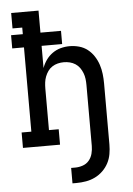

<svg xmlns="http://www.w3.org/2000/svg" viewBox="-62 -781 724 1042"><g transform="rotate(-5 300.0 -260.0)"><path d="M290 215V131H312Q333 131 353.5 124Q374 117 387.5 101Q401 85 406.5 64Q412 43 412 22V-310Q412 -327 410 -343.5Q408 -360 402 -375.5Q396 -391 386.5 -404.5Q377 -418 363 -427Q349 -436 333 -440Q317 -444 300 -444Q283 -444 267 -440Q251 -436 237 -427Q223 -418 213.5 -404.5Q204 -391 198 -375.5Q192 -360 190 -343.5Q188 -327 188 -310V-84H241V0H39V-84H92V-543H28V-615H92V-651H39V-735H188V-615H300V-543H188V-422Q196 -445 210.5 -465.5Q225 -486 245.5 -500.5Q266 -515 290 -521.5Q314 -528 339 -528Q365 -528 390.5 -521Q416 -514 436.5 -498Q457 -482 471.5 -459.5Q486 -437 494 -412.5Q502 -388 505 -362Q508 -336 508 -310V22Q508 48 503.5 74Q499 100 487 123Q475 146 456 164.5Q437 183 413.5 194.5Q390 206 364 210.5Q338 215 312 215Z"/></g></svg>

Font: Iosevka HT Medium Extended
Style: Regular
Weight: 500
Width: 7
Monospace: yes
Designer: Belleve Invis
Foundry: Belleve Invis
Version: Version 32.3.0; ttfautohint (v1.8.4)